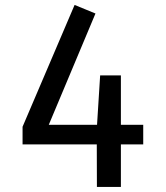

<svg xmlns="http://www.w3.org/2000/svg" viewBox="-20 -739 655 759"><path d="M457.9 -245.6H546.2V-168.2H457.9V0H363.1L362.6 -168.2H69.2V-237.9L274.9 -719.5L357.4 -685.6L172.8 -245.6H363.6L375.9 -441H457.9Z"/></svg>

Font: Fira Code Fixed Retina
Style: Regular
Weight: 450
Monospace: yes
Designer: Carrois Corporate, Edenspiekermann AG, Nikita Prokopov
Foundry: Carrois Corporate, Edenspiekermann AG, Nikita Prokopov
Version: Version 5.002